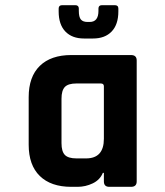

<svg xmlns="http://www.w3.org/2000/svg" viewBox="-20 -723 640 743"><path d="M382 -186V-389Q382 -400 370 -400H276Q244 -400 231 -386.5Q218 -373 218 -341V-169Q218 -137 231 -123.5Q244 -110 276 -110H313Q382 -110 382 -186ZM280 0H256Q177 0 134 -42Q91 -84 91 -163V-347Q91 -426 134 -468Q177 -510 256 -510H487Q509 -510 509 -489V-21Q509 0 487 0H403Q382 0 382 -21V-54H378Q367 -27 339 -13.5Q311 0 280 0ZM207 -679V-690Q207 -703 221 -703H271Q285 -703 285 -690V-681Q285 -657 293 -647.5Q301 -638 319 -638H327Q361 -638 361 -681V-690Q361 -703 375 -703H424Q438 -703 438 -690V-679Q438 -628 412 -601Q386 -574 340 -574H305Q259 -574 233 -601Q207 -628 207 -679Z"/></svg>

Font: RajdhaniMono
Style: Bold
Weight: 700
Monospace: yes
Designer: Satya Rajpurohit, Jyotish Sonowal
Foundry: Indian Type Foundry
Version: Version 1.201;PS 1.0;hotconv 1.0.78;makeotf.lib2.5.61930; tt